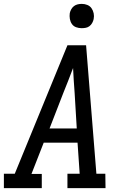

<svg xmlns="http://www.w3.org/2000/svg" viewBox="-30 -968 650 988"><path d="M-10 0V-74H46L317 -735H413L466 -74H512L513 0H317V-74H380L369 -234H195L132 -73H185V0ZM225 -307H365L354 -490Q351 -522 349.5 -554Q348 -586 346 -618Q334 -586 321.5 -554Q309 -522 296 -490ZM390 -823Q375 -823 361.5 -828Q348 -833 340 -844.5Q332 -856 329.5 -870.5Q327 -885 329 -900Q331 -910 336.5 -920Q342 -930 350.5 -936.5Q359 -943 369.5 -945.5Q380 -948 391 -948Q406 -948 419.5 -942.5Q433 -937 441 -925.5Q449 -914 452 -899.5Q455 -885 452 -870Q450 -860 444.5 -850Q439 -840 430.5 -833.5Q422 -827 411.5 -825Q401 -823 390 -823Z"/></svg>

Font: Iosevka Plex Etoile
Style: Italic
Weight: 400
Italic angle: -9°
Designer: Belleve Invis
Foundry: Belleve Invis
Version: Version 25.1.1; ttfautohint (v1.8.4)